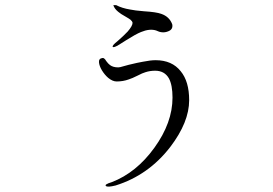

<svg xmlns="http://www.w3.org/2000/svg" viewBox="-20 -710 1040 732"><path d="M422.9 -690.4H412.1Q416 -676.8 430.7 -665Q439.5 -657.2 459 -646.5Q472.7 -638.7 477.5 -634.8Q484.4 -628.9 485.4 -623Q485.4 -611.3 466.8 -589.8Q451.2 -573.2 428.7 -553.7Q405.3 -535.2 410.2 -531.2Q414.1 -527.3 434.6 -540L460.9 -556.6Q498 -580.1 517.6 -587.9Q550.8 -601.6 575.2 -593.8Q598.6 -582 619.1 -589.8Q640.6 -596.7 636.7 -617.2Q626 -646.5 594.7 -657.2Q576.2 -664.1 529.3 -667Q493.2 -669.9 475.6 -673.8Q445.3 -678.7 422.9 -690.4ZM438.5 -454.1 430.7 -453.1Q411.1 -453.1 399.4 -461.9Q392.6 -466.8 384.8 -477.5Q380.9 -484.4 377.9 -486.3Q374 -490.2 368.2 -488.3Q356.4 -486.3 357.4 -472.7Q358.4 -459 368.2 -442.4Q378.9 -424.8 392.6 -413.1Q409.2 -399.4 424.8 -399.4Q449.2 -399.4 470.7 -407.2Q483.4 -411.1 504.9 -421.9Q523.4 -431.6 534.2 -434.6Q551.8 -440.4 571.3 -440.4Q607.4 -440.4 624 -411.1Q637.7 -385.7 637.7 -337.9Q637.7 -242.2 568.4 -146.5Q500 -51.8 406.2 -15.6Q377 -6.8 383.8 -1Q389.6 4.9 420.9 -2.9Q545.9 -42 628.9 -149.4Q701.2 -244.1 701.2 -328.1Q701.2 -399.4 668.9 -438.5Q635.7 -480.5 573.2 -480.5Q553.7 -480.5 524.4 -474.6Q506.8 -471.7 470.7 -462.9Z"/></svg>

Font: Batang
Style: Regular
Weight: 400
Version: Version 2.21